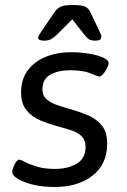

<svg xmlns="http://www.w3.org/2000/svg" viewBox="-20 -738 505 765"><path d="M198 7Q149 7 110.5 -2.5Q72 -12 50 -26Q28 -40 29 -53Q29 -65 38.5 -83.5Q48 -102 57 -102Q62 -102 79 -93Q96 -84 126 -74.5Q156 -65 199 -65Q251 -65 286 -86Q321 -107 321 -152Q321 -179 306.5 -194Q292 -209 267.5 -217.5Q243 -226 212 -234Q178 -243 143.5 -257Q109 -271 86.5 -297.5Q64 -324 64 -370Q64 -422 90.5 -457.5Q117 -493 162 -511.5Q207 -530 263 -530Q298 -530 332.5 -524.5Q367 -519 390 -509Q413 -499 413 -485Q412 -477 405.5 -464.5Q399 -452 390.5 -442.5Q382 -433 376 -433Q369 -433 341 -445.5Q313 -458 260 -458Q210 -458 179.5 -440Q149 -422 149 -382Q149 -358 164 -344Q179 -330 203.5 -321Q228 -312 258 -304Q293 -294 327.5 -280Q362 -266 384.5 -239.5Q407 -213 407 -165Q407 -84 349 -38.5Q291 7 198 7ZM155 -576Q132 -576 132 -588Q132 -594 147 -616L199 -692Q208 -704 221 -711Q234 -718 272 -718Q308 -718 320.5 -711Q333 -704 339 -692L375 -616Q379 -608 381.5 -601.5Q384 -595 384 -591Q384 -576 360 -576Q342 -576 333.5 -582Q325 -588 316 -600L268 -661L207 -600Q194 -588 183.5 -582Q173 -576 155 -576Z"/></svg>

Font: Asap Semi Expanded Semi Expanded Regular
Style: Italic
Weight: 400
Width: 6
Italic angle: -6°
Designer: Pablo Cosgaya
Foundry: Omnibus-Type
Version: Version 3.001; ttfautohint (v1.8.4.7-5d5b)